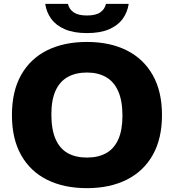

<svg xmlns="http://www.w3.org/2000/svg" viewBox="-20 -968 904 998"><path d="M432 10Q312.5 10 225 -33.5Q137.5 -77 89.8 -161.8Q42 -246.5 42 -370Q42 -493.5 89.8 -578.2Q137.5 -663 225 -706.5Q312.5 -750 432 -750Q551.5 -750 639 -706Q726.5 -662 774.2 -577.2Q822 -492.5 822 -370Q822 -247.5 774.2 -162.8Q726.5 -78 638.8 -34Q551 10 432 10ZM432 -149Q491 -149 532.2 -172.2Q573.5 -195.5 595 -243.8Q616.5 -292 616.5 -366.5Q616.5 -444 594.5 -493.8Q572.5 -543.5 531.2 -567.2Q490 -591 432 -591Q374 -591 332.5 -568Q291 -545 269 -497Q247 -449 247 -373.5Q247 -295 268.8 -245.2Q290.5 -195.5 331.8 -172.2Q373 -149 432 -149ZM432 -796Q363.5 -796 317.5 -815.8Q271.5 -835.5 246.5 -869.8Q221.5 -904 215 -948H333Q339.5 -920 363 -903.8Q386.5 -887.5 432 -887.5Q478 -887.5 501.2 -903.8Q524.5 -920 531 -948H649Q642.5 -904 617.5 -869.8Q592.5 -835.5 546.8 -815.8Q501 -796 432 -796Z"/></svg>

Font: Encode Sans SC SemiExpanded ExtraBold
Style: Regular
Weight: 800
Width: 6
Designer: Multiple Designers
Foundry: Impallari Type
Version: Version 3.002